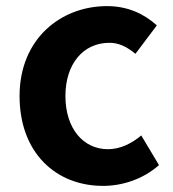

<svg xmlns="http://www.w3.org/2000/svg" viewBox="-20 -594 567 628"><path d="M317 14C379 14 447 -7 500 -54L442 -151C411 -125 374 -106 333 -106C252 -106 194 -174 194 -280C194 -385 252 -454 338 -454C369 -454 395 -441 423 -418L493 -511C452 -548 399 -574 330 -574C178 -574 44 -466 44 -280C44 -94 163 14 317 14Z"/></svg>

Font: Noto Sans CJK SC
Style: Bold
Weight: 700
Designer: Ryoko NISHIZUKA 西塚涼子 (kana, bopomofo & ideographs); Paul D. Hunt (Latin, Greek & Cyrillic); Sandoll Communications 산돌커뮤니
Foundry: Adobe
Version: Version 2.004;hotconv 1.0.118;makeotfexe 2.5.65603